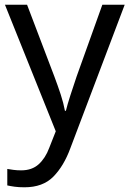

<svg xmlns="http://www.w3.org/2000/svg" viewBox="-20 -556 550 816"><path d="M1 -536H95L211 -231Q226 -191 238 -154.5Q250 -118 256 -85H260Q266 -110 279 -150.5Q292 -191 306 -232L415 -536H510L279 74Q251 150 206.5 195Q162 240 84 240Q60 240 42 237.5Q24 235 11 232V162Q22 164 37.5 166Q53 168 70 168Q116 168 144.5 142Q173 116 189 73L217 2Z"/></svg>

Font: Noto Sans Chorasmian
Style: Regular
Weight: 400
Designer: Federico Parra Barrios
Foundry: Google LLC
Version: Version 1.004; ttfautohint (v1.8.4.7-5d5b)